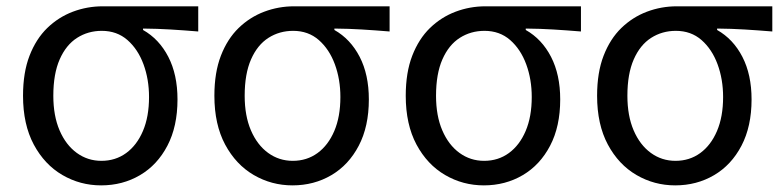

<svg xmlns="http://www.w3.org/2000/svg" viewBox="-20 -563 2434 597"><path d="M294.5 13.4Q229.3 13.4 173.9 -18.9Q118.5 -51.2 85 -113.6Q51.6 -176.1 51.6 -265.2Q51.6 -337.4 71.8 -389.7Q92.1 -442.1 127 -476Q162 -509.8 206.5 -526.6Q251 -543.4 299.5 -543.4H596.4V-465.1Q550.4 -468.9 510.2 -471.3Q470 -473.8 424.8 -474.2V-469.8Q474.9 -441.5 503.4 -386.2Q531.9 -330.9 531.9 -253.9Q531.9 -169.8 500.5 -109.9Q469.2 -50 415.2 -18.3Q361.2 13.4 294.5 13.4ZM295.3 -62.9Q339 -62.9 372.3 -87.1Q405.6 -111.4 424.5 -155.8Q443.4 -200.2 443.4 -261.3Q443.4 -316.3 426.2 -363.1Q409 -409.8 376.3 -438.5Q343.6 -467.1 296.5 -467.1Q253.9 -467.1 219.7 -445.3Q185.4 -423.4 165.6 -378.4Q145.8 -333.4 145.8 -265.2Q145.8 -202.9 165.3 -157.5Q184.8 -112.2 218.8 -87.5Q252.7 -62.9 295.3 -62.9Z M889.5 13.4Q824.3 13.4 768.9 -18.9Q713.5 -51.2 680 -113.6Q646.6 -176.1 646.6 -265.2Q646.6 -337.4 666.8 -389.7Q687.1 -442.1 722 -476Q757 -509.8 801.5 -526.6Q846 -543.4 894.5 -543.4H1191.4V-465.1Q1145.4 -468.9 1105.2 -471.3Q1065 -473.8 1019.8 -474.2V-469.8Q1069.9 -441.5 1098.4 -386.2Q1126.9 -330.9 1126.9 -253.9Q1126.9 -169.8 1095.5 -109.9Q1064.2 -50 1010.2 -18.3Q956.2 13.4 889.5 13.4ZM890.3 -62.9Q934 -62.9 967.3 -87.1Q1000.6 -111.4 1019.5 -155.8Q1038.4 -200.2 1038.4 -261.3Q1038.4 -316.3 1021.2 -363.1Q1004 -409.8 971.3 -438.5Q938.6 -467.1 891.5 -467.1Q848.9 -467.1 814.7 -445.3Q780.4 -423.4 760.6 -378.4Q740.8 -333.4 740.8 -265.2Q740.8 -202.9 760.3 -157.5Q779.8 -112.2 813.8 -87.5Q847.7 -62.9 890.3 -62.9Z M1484.5 13.4Q1419.3 13.4 1363.9 -18.9Q1308.5 -51.2 1275 -113.6Q1241.6 -176.1 1241.6 -265.2Q1241.6 -337.4 1261.8 -389.7Q1282.1 -442.1 1317 -476Q1352 -509.8 1396.5 -526.6Q1441 -543.4 1489.5 -543.4H1786.4V-465.1Q1740.4 -468.9 1700.2 -471.3Q1660 -473.8 1614.8 -474.2V-469.8Q1664.9 -441.5 1693.4 -386.2Q1721.9 -330.9 1721.9 -253.9Q1721.9 -169.8 1690.5 -109.9Q1659.2 -50 1605.2 -18.3Q1551.2 13.4 1484.5 13.4ZM1485.3 -62.9Q1529 -62.9 1562.3 -87.1Q1595.6 -111.4 1614.5 -155.8Q1633.4 -200.2 1633.4 -261.3Q1633.4 -316.3 1616.2 -363.1Q1599 -409.8 1566.3 -438.5Q1533.6 -467.1 1486.5 -467.1Q1443.9 -467.1 1409.7 -445.3Q1375.4 -423.4 1355.6 -378.4Q1335.8 -333.4 1335.8 -265.2Q1335.8 -202.9 1355.3 -157.5Q1374.8 -112.2 1408.8 -87.5Q1442.7 -62.9 1485.3 -62.9Z M2079.5 13.4Q2014.3 13.4 1958.9 -18.9Q1903.5 -51.2 1870 -113.6Q1836.6 -176.1 1836.6 -265.2Q1836.6 -337.4 1856.8 -389.7Q1877.1 -442.1 1912 -476Q1947 -509.8 1991.5 -526.6Q2036 -543.4 2084.5 -543.4H2381.4V-465.1Q2335.4 -468.9 2295.2 -471.3Q2255 -473.8 2209.8 -474.2V-469.8Q2259.9 -441.5 2288.4 -386.2Q2316.9 -330.9 2316.9 -253.9Q2316.9 -169.8 2285.5 -109.9Q2254.2 -50 2200.2 -18.3Q2146.2 13.4 2079.5 13.4ZM2080.3 -62.9Q2124 -62.9 2157.3 -87.1Q2190.6 -111.4 2209.5 -155.8Q2228.4 -200.2 2228.4 -261.3Q2228.4 -316.3 2211.2 -363.1Q2194 -409.8 2161.3 -438.5Q2128.6 -467.1 2081.5 -467.1Q2038.9 -467.1 2004.7 -445.3Q1970.4 -423.4 1950.6 -378.4Q1930.8 -333.4 1930.8 -265.2Q1930.8 -202.9 1950.3 -157.5Q1969.8 -112.2 2003.8 -87.5Q2037.7 -62.9 2080.3 -62.9Z"/></svg>

Font: Shanggu Sans SC VF
Style: Regular
Weight: 250
Designer: GuiWonder
Version: Version 1.021